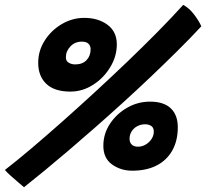

<svg xmlns="http://www.w3.org/2000/svg" viewBox="-68 -743 842 784"><path d="M30 21.5Q22 14.5 6.2 1.2Q-9.5 -12 -25 -26Q-40.5 -40 -48 -49Q0 -86 59 -136Q118 -186 183.8 -244.2Q249.5 -302.5 317.5 -365Q385.5 -427.5 451 -490.2Q516.5 -553 575 -612.2Q633.5 -671.5 680 -723Q705 -710 725.5 -682.5Q746 -655 754 -635.5Q708.5 -586.5 656.2 -534.8Q604 -483 548.2 -430Q492.5 -377 435.2 -325Q378 -273 322 -223.8Q266 -174.5 213.5 -129.8Q161 -85 114.5 -46.8Q68 -8.5 30 21.5ZM496 -144Q512 -144 526.5 -152.5Q541 -161 550.5 -175Q560 -189 560 -205.5Q560 -221.5 549.8 -228.5Q539.5 -235.5 525 -235.5Q507.5 -235.5 493 -228Q478.5 -220.5 469.8 -207Q461 -193.5 461 -176Q461 -161.5 469.8 -152.8Q478.5 -144 496 -144ZM472 -46Q425 -46 389.5 -71.5Q354 -97 354 -147.5Q354 -196.5 380.8 -237.2Q407.5 -278 451 -303Q494.5 -328 545 -328Q600.5 -328 629.2 -300.8Q658 -273.5 658 -223.5Q658 -168 635.2 -128Q612.5 -88 571 -67Q529.5 -46 472 -46ZM219 -369Q154.5 -369 121.2 -400.5Q88 -432 88 -486.5Q88 -536 114.8 -577.8Q141.5 -619.5 184.5 -644.8Q227.5 -670 276 -670Q333 -670 371 -641.8Q409 -613.5 409 -562Q409 -513 382.2 -468.8Q355.5 -424.5 312.2 -396.8Q269 -369 219 -369ZM239 -480Q269 -480 285.5 -497.5Q302 -515 302 -542Q302 -556 293.2 -564.5Q284.5 -573 266.5 -573Q238 -573 219.5 -553.5Q201 -534 201 -509Q201 -493.5 212.8 -486.8Q224.5 -480 239 -480Z"/></svg>

Font: Grandstander Thin ExtraBold
Style: Italic
Weight: 800
Italic angle: -15°
Version: Version 1.200